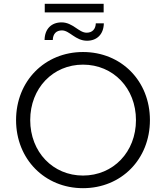

<svg xmlns="http://www.w3.org/2000/svg" viewBox="-20 -978 868 1004"><path d="M414 6C614 6 764 -145 764 -350C764 -555 614 -706 414 -706C214 -706 64 -554 64 -350C64 -146 214 6 414 6ZM414 -60C257 -60 138 -183 138 -350C138 -517 257 -640 414 -640C572 -640 691 -517 691 -350C691 -183 572 -60 414 -60ZM435 -765C488 -765 522 -800 523 -856H481C480 -826 463 -807 433 -807C392 -807 361 -861 302 -861C249 -861 214 -827 213 -769H256C257 -801 274 -819 304 -819C344 -819 374 -765 435 -765ZM214 -913H522V-958H214Z"/></svg>

Font: Chess Sans
Style: Regular
Weight: 400
Designer: Wolf Bōese
Foundry: Wolf Bōese
Version: Version 7.223;Glyphs 3.3 (3306)